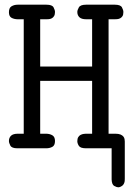

<svg xmlns="http://www.w3.org/2000/svg" viewBox="-20 -631 565 817"><path d="M18 -31Q18 -45 27 -53.5Q36 -62 56 -62H81V-549H56Q41 -549 29.5 -555Q18 -561 18 -579Q18 -598 29.5 -604.5Q41 -611 55 -611H178Q202 -611 208 -599.5Q214 -588 214 -580Q214 -569 210 -562.5Q206 -556 200 -553Q194 -550 188 -549.5Q182 -549 179 -549H151V-348H372V-549H347Q327 -549 318 -557.5Q309 -566 309 -580Q309 -588 315.5 -599.5Q322 -611 346 -611H469Q493 -611 499 -599.5Q505 -588 505 -580Q505 -568 501 -562Q497 -556 491 -553Q485 -550 478.5 -549.5Q472 -549 468 -549H442V-62H471Q485 -62 493 -58.5Q501 -55 505 -50Q509 -45 510 -39Q511 -33 511 -29V128Q511 138 510 143Q507 155 498.5 160.5Q490 166 483 166Q477 166 466.5 160.5Q456 155 455 133V0H346Q322 0 315.5 -10.5Q309 -21 309 -30Q309 -41 313 -47.5Q317 -54 323 -57Q329 -60 335 -61Q341 -62 345 -62H372V-287H151V-62H176Q191 -62 202.5 -55.5Q214 -49 214 -31Q214 -12 202.5 -6Q191 0 177 0H54Q30 0 24 -11.5Q18 -23 18 -31Z"/></svg>

Font: CMU Typewriter Custom
Style: Regular
Weight: 500
Monospace: yes
Version: Version 0.7.0